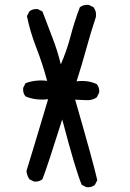

<svg xmlns="http://www.w3.org/2000/svg" viewBox="-20 -779 540 797"><path d="M338.9 -2 319.3 -11.7Q293.9 -71.3 238.3 -283.2Q177.7 -90.8 156.2 -35.2Q142.6 -23.4 121.1 -25.4L101.6 -35.2Q91.8 -50.8 89.8 -69.3Q111.3 -137.7 179.7 -367.2Q127 -361.3 85.9 -378.9Q74.2 -392.6 76.2 -414.1L85.9 -433.6Q127 -449.2 175.8 -443.4Q156.2 -515.6 130.9 -580.6Q105.5 -645.5 91.8 -711.9L101.6 -731.4Q115.2 -743.2 136.7 -741.2L156.2 -731.4Q175.8 -678.7 197.3 -623.5Q218.8 -568.4 232.4 -511.7Q257.8 -570.3 273.4 -630.4Q289.1 -690.4 311.5 -749Q327.1 -760.7 348.6 -758.8L368.2 -749Q381.8 -731.4 377.9 -708Q356.4 -643.6 337.9 -575.7Q319.3 -507.8 297.9 -441.4Q344.7 -447.3 381.8 -429.7Q393.6 -416 391.6 -394.5L381.8 -375Q362.3 -361.3 336.9 -363.3L292 -365.2Q366.2 -108.4 383.8 -31.2L374 -11.7Q360.4 0 338.9 -2Z"/></svg>

Font: JasonHandwriting2
Style: Regular
Weight: 400
Version: Version 1.05.10